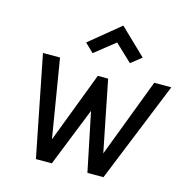

<svg xmlns="http://www.w3.org/2000/svg" viewBox="-130 -1061 1158 1185"><g transform="rotate(15 448.5 -468.0)"><path d="M77 -644H186L268.5 -143.5L440.5 -595H506.5L597 -141.5L788 -644H897L636 0H533.5L456 -375.5L306 0H204.5ZM373 -722 317.5 -775.5 512.5 -935.5 679 -775.5 611.5 -722 502.5 -825Z"/></g></svg>

Font: Karla SemiBold
Style: Italic
Weight: 600
Italic angle: -8°
Designer: Jonathan Pinhorn
Version: Version 2.004;gftools[0.9.33]